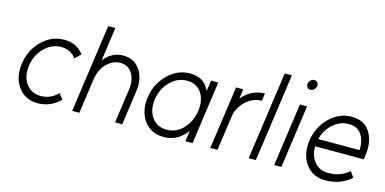

<svg xmlns="http://www.w3.org/2000/svg" viewBox="-70 -1086 2953 1474"><g transform="rotate(15 1406.5 -349.0)"><path d="M347 -512Q245 -512 169 -436Q93 -360 78 -250Q63 -139 117 -64Q172 12 273 12Q374 12 450 -63L417 -107Q360 -48 282 -48Q204 -48 163 -107Q123 -165 135 -250Q147 -334 204 -393Q261 -452 338 -452Q415 -452 457 -393L502 -437Q447 -512 347 -512Z M943 0 981 -268Q989 -323 981 -367Q973 -411 949 -445Q901 -512 816 -512Q733 -512 674 -446Q671 -443 668.5 -439.5Q666 -436 663 -432L701 -700H644L545 0H602L640 -268Q652 -354 699 -402Q747 -452 808 -452Q869 -452 902 -402Q936 -351 924 -268L886 0Z M1515 -500 1503 -415Q1500 -421 1497 -427Q1494 -433 1491 -438Q1446 -512 1347 -512Q1246 -512 1170 -436Q1093 -359 1078 -250Q1063 -139 1117 -64Q1172 12 1273 12Q1372 12 1438 -62Q1443 -67 1448 -73Q1453 -79 1457 -85L1445 0H1502L1572 -500ZM1338 -452Q1416 -452 1454 -394Q1473 -366 1479.5 -329.5Q1486 -293 1480 -250Q1474 -207 1457 -171Q1440 -135 1413 -106Q1358 -48 1282 -48Q1204 -48 1163 -107Q1123 -165 1135 -250Q1147 -334 1204 -393Q1261 -452 1338 -452Z M1714 -500 1643 0H1700L1739 -275Q1749 -348 1806 -400Q1862 -452 1932 -452L1940 -512Q1887 -512 1840 -488Q1809 -473 1778 -443Q1774 -439 1769.5 -434Q1765 -429 1760 -424L1771 -500Z M2047 -700 1948 0H2005L2104 -700Z M2151 0H2208L2278 -500H2221ZM2313 -670Q2316 -685 2306 -698Q2297 -710 2280 -710Q2264 -710 2252 -698Q2240 -686 2237 -670Q2234 -655 2244 -642Q2253 -630 2269 -630Q2286 -630 2298 -642Q2310 -654 2313 -670Z M2804 -220 2808 -250Q2825 -363 2778 -438Q2732 -512 2632 -512Q2531 -512 2455 -436Q2378 -359 2363 -250Q2348 -139 2402 -64Q2457 12 2558 12Q2682 12 2763 -63L2730 -107Q2665 -48 2567 -48Q2497 -48 2456 -97Q2436 -121 2426 -152Q2416 -183 2417 -220ZM2623 -452Q2692 -452 2725 -404Q2758 -355 2754 -280H2426Q2446 -356 2499 -403Q2554 -452 2623 -452Z"/></g></svg>

Font: Unageo
Style: Light-Italic
Weight: 300
Designer: Richard Sepsi
Foundry: Richard Sepsi
Version: Version 2.000